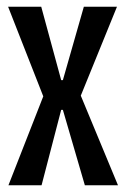

<svg xmlns="http://www.w3.org/2000/svg" viewBox="-20 -548 373 568"><path d="M5 0 108 -263 4 -528H102L161 -311H166L228 -528H326L219 -265L329 0H231L166 -223H161L103 0Z"/></svg>

Font: Bricolage Grotesque 48pt Condensed
Style: Regular
Weight: 400
Width: 3
Designer: Mathieu Triay
Foundry: Atelier Triay
Version: Version 1.000; ttfautohint (v1.8.4.7-5d5b);gftools[0.9.32]